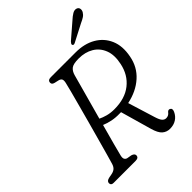

<svg xmlns="http://www.w3.org/2000/svg" viewBox="-251 -998 1128 1128"><g transform="rotate(-45 313.0 -434.5)"><path d="M571 -43.5Q559.5 -18.5 537.2 -4.2Q515 10 484.5 10Q457 10 437 -7.2Q417 -24.5 404 -71.5L349.5 -263Q344.5 -263 339 -263Q305 -262 275.5 -268Q246 -274 221.5 -284.5Q202.5 -215.5 187.5 -160Q172.5 -104.5 168 -85Q163.5 -66 168.8 -57.2Q174 -48.5 184 -46L213 -41Q234 -34.5 234 -20.5Q234 0 207 0H24.5Q4 0 4 -18Q4 -35.5 30 -40.5L51.5 -44.5Q68.5 -47.5 80 -56.5Q91.5 -65.5 97.5 -85Q102.5 -101 113.8 -141.5Q125 -182 140.2 -236.5Q155.5 -291 171.5 -350Q187.5 -409 202.2 -463.5Q217 -518 227.5 -558.2Q238 -598.5 241.5 -614.5Q245.5 -632.5 241.2 -641.8Q237 -651 220.5 -655L196 -660.5Q184.5 -663.5 180.8 -668.2Q177 -673 177 -680Q177.5 -700 203 -700H409Q481.5 -700 533.5 -670Q585.5 -640 609 -585.5Q632.5 -531 618 -457Q604.5 -383.5 551.2 -335.8Q498 -288 417 -271L469 -102.5Q478.5 -71.5 488.8 -60.8Q499 -50 512.5 -50Q532.5 -50 544.5 -66.5Q554 -78.5 566 -73Q581 -65.5 571 -43.5ZM310.5 -609.5Q306 -592.5 293.8 -548.5Q281.5 -504.5 265.5 -445.8Q249.5 -387 232.5 -326Q251.5 -316.5 277.2 -309.5Q303 -302.5 334 -302.5Q422.5 -302.5 477.5 -346Q532.5 -389.5 548 -464.5Q561.5 -527 544.5 -571.2Q527.5 -615.5 488.5 -638.8Q449.5 -662 396.5 -662Q351.5 -662 334.8 -649Q318 -636 310.5 -609.5ZM526.5 -844Q547.5 -863.5 563.8 -873Q580 -882.5 594.5 -878Q607 -874 609.8 -862Q612.5 -850 605.5 -837.5Q597.5 -824 584.8 -815.8Q572 -807.5 553 -799L444 -742.5Q431 -736.5 426.5 -745Q424 -749.5 427.2 -755Q430.5 -760.5 435.5 -765.5Z"/></g></svg>

Font: Fraunces 72pt SuperSoft Light
Style: Italic
Weight: 300
Italic angle: -16°
Version: Version 1.000;[b76b70a41]